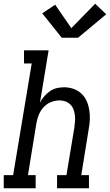

<svg xmlns="http://www.w3.org/2000/svg" viewBox="-46 -1003 586 1023"><path d="M-26 0V-70H24L123 -665H82V-735H213L167 -456Q176 -474 189.5 -489.5Q203 -505 220 -517Q237 -529 256.5 -533.5Q276 -538 295 -538Q321 -538 345.5 -529.5Q370 -521 388 -504Q406 -487 416 -464Q426 -441 430 -415.5Q434 -390 432.5 -363.5Q431 -337 426 -311L387 -70H428V0H258V-70H308L350 -322Q352 -339 353.5 -356Q355 -373 353 -389Q351 -405 345.5 -420Q340 -435 329 -446Q318 -457 303 -462.5Q288 -468 271 -468Q248 -468 225.5 -459Q203 -450 186.5 -432Q170 -414 161 -392Q152 -370 148 -347L103 -70H144V0ZM283 -802 179 -932 248 -978 334 -853 461 -983 520 -927 370 -802Z"/></svg>

Font: Iosevka Curly Slab Oblique
Style: Regular
Weight: 400
Italic angle: -9°
Monospace: yes
Designer: Belleve Invis
Foundry: Belleve Invis
Version: Version 11.1.0; ttfautohint (v1.8.3)